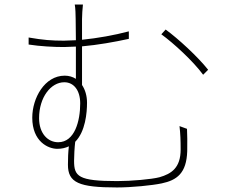

<svg xmlns="http://www.w3.org/2000/svg" viewBox="-20 -797 1040 845"><path d="M709 -667 690 -646C743 -608 831 -527 874 -468L896 -490C850 -548 764 -627 709 -667ZM236 -171C191 -171 152 -209 152 -277C152 -369 204 -435 263 -435C305 -435 333 -399 333 -342C333 -265 309 -171 236 -171ZM363 -345C363 -375 355 -402 341 -423V-593C410 -599 483 -612 547 -626V-659C483 -642 410 -629 341 -622V-713C341 -726 343 -763 345 -777H309C312 -763 313 -729 313 -713L314 -620L261 -618C208 -618 169 -621 106 -632V-601C157 -593 217 -590 262 -590L314 -592V-450C300 -459 283 -464 265 -464C176 -464 122 -365 122 -279C122 -174 192 -142 232 -142C252 -142 268 -146 283 -153C280 -126 279 -100 279 -72C279 7 327 28 495 28C559 28 650 19 692 10C758 -4 801 -34 804 -132C805 -173 804 -202 803 -230L770 -242C774 -208 775 -179 775 -139C775 -58 734 -32 682 -17C648 -8 558 0 496 0C324 0 306 -21 306 -89C306 -111 308 -148 311 -173C356 -218 363 -301 363 -345Z"/></svg>

Font: Harano Aji Gothic TW ExtraLight
Style: Regular
Weight: 250
Foundry: Masamichi Hosoda
Version: HaranoAjiGothicTW-ExtraLight version 20230610;ttx 4.39.4